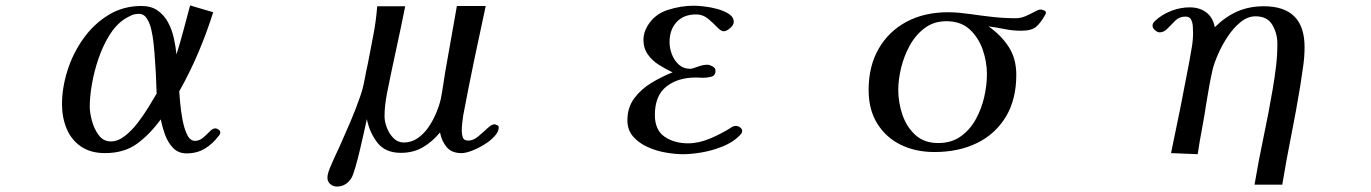

<svg xmlns="http://www.w3.org/2000/svg" viewBox="-20 -565 5040 706"><path d="M556 -221Q555 -259 553 -296.5Q551 -334 548 -371Q547 -384 544.5 -407.5Q542 -431 536.5 -455.5Q531 -480 520 -497Q509 -514 491 -514Q475 -514 463 -508.5Q451 -503 438 -495Q406 -474 382 -435Q358 -396 342 -349Q326 -302 318 -255.5Q310 -209 310 -173Q310 -151 318 -121Q326 -91 343 -68Q360 -45 388 -45Q413 -45 438.5 -64.5Q464 -84 486.5 -113.5Q509 -143 527 -172.5Q545 -202 556 -221ZM790 -78Q790 -71 783 -64Q761 -35 732.5 -18Q704 -1 666 -1Q635 -1 615.5 -22Q596 -43 586 -72Q576 -101 571 -126Q532 -72 484.5 -37Q437 -2 366 -2Q313 -2 277.5 -26.5Q242 -51 225 -92Q208 -133 208 -182Q208 -242 228 -305.5Q248 -369 286.5 -423Q325 -477 379 -510Q433 -543 500 -543Q536 -543 559.5 -526.5Q583 -510 597.5 -483.5Q612 -457 619 -425.5Q626 -394 629 -365Q643 -410 655 -455Q667 -500 679 -545L764 -520Q740 -444 709 -371Q678 -298 639 -229Q640 -216 642.5 -187Q645 -158 651 -125.5Q657 -93 668 -70Q679 -47 697 -47Q713 -47 726.5 -58.5Q740 -70 751 -81.5Q762 -93 772 -93Q777 -93 783.5 -88.5Q790 -84 790 -78Z M1814 -97Q1814 -81 1798.5 -64Q1783 -47 1760 -33Q1737 -19 1714.5 -10.5Q1692 -2 1677 -2Q1641 -2 1622.5 -24Q1604 -46 1598 -78Q1570 -44 1535 -23.5Q1500 -3 1454 -3Q1397 -3 1368 -40Q1339 -77 1329 -127Q1326 -113 1319 -81.5Q1312 -50 1303.5 -14Q1295 22 1286.5 51Q1278 80 1272 90Q1252 121 1219 121Q1205 121 1194.5 112Q1184 103 1184 88Q1184 75 1193 53Q1202 31 1212.5 8.5Q1223 -14 1229 -27Q1249 -72 1269 -118.5Q1289 -165 1305 -212Q1315 -241 1320.5 -271.5Q1326 -302 1333 -333Q1343 -385 1353 -437Q1363 -489 1367 -542H1470Q1454 -462 1436.5 -382Q1419 -302 1403 -222Q1399 -201 1396.5 -180Q1394 -159 1394 -137Q1394 -118 1402.5 -95.5Q1411 -73 1427 -57Q1443 -41 1465 -41Q1493 -41 1516 -57Q1539 -73 1556 -98Q1573 -123 1584.5 -151Q1596 -179 1601 -202Q1606 -227 1609.5 -251.5Q1613 -276 1617 -300L1660 -543H1766Q1744 -442 1723 -341Q1702 -240 1683 -139Q1681 -125 1679.5 -111Q1678 -97 1678 -83Q1678 -70 1682 -59Q1686 -48 1702 -48Q1720 -48 1738 -63Q1756 -78 1772 -93Q1788 -108 1798 -108Q1801 -108 1807.5 -105Q1814 -102 1814 -97Z M2709 -84Q2709 -78 2706 -74Q2703 -70 2698 -65Q2675 -42 2638.5 -27Q2602 -12 2563 -5Q2524 2 2491 2Q2463 2 2428 -4Q2393 -10 2361 -24.5Q2329 -39 2308 -63Q2287 -87 2287 -123Q2287 -170 2312.5 -204Q2338 -238 2376.5 -261Q2415 -284 2453 -299Q2428 -311 2403 -326.5Q2378 -342 2362 -365Q2346 -388 2346 -419Q2346 -433 2350 -445.5Q2354 -458 2361 -470Q2387 -513 2435.5 -528.5Q2484 -544 2531 -544Q2544 -544 2568 -541.5Q2592 -539 2617.5 -532Q2643 -525 2660.5 -513.5Q2678 -502 2678 -484Q2678 -473 2664.5 -461.5Q2651 -450 2641 -450Q2631 -450 2616.5 -465.5Q2602 -481 2583 -496.5Q2564 -512 2540 -512Q2494 -512 2468 -484Q2442 -456 2442 -410Q2442 -388 2450.5 -365.5Q2459 -343 2476 -327.5Q2493 -312 2518 -312Q2525 -312 2545 -319.5Q2565 -327 2581 -327Q2589 -327 2600 -321Q2611 -315 2611 -305Q2611 -287 2596 -283Q2581 -279 2567 -279Q2560 -279 2553 -279.5Q2546 -280 2539 -280Q2472 -280 2430 -246.5Q2388 -213 2388 -142Q2388 -87 2423.5 -62.5Q2459 -38 2510 -38Q2550 -38 2592 -56Q2634 -74 2667 -95Q2669 -97 2673 -99Q2679 -102 2687 -102Q2694 -102 2701.5 -96.5Q2709 -91 2709 -84Z M3609 -292Q3609 -338 3593.5 -382.5Q3578 -427 3545.5 -457Q3513 -487 3460 -487Q3414 -487 3380.5 -462Q3347 -437 3325.5 -398Q3304 -359 3293.5 -315.5Q3283 -272 3283 -234Q3283 -189 3298 -144Q3313 -99 3345.5 -69Q3378 -39 3430 -39Q3478 -39 3512 -63Q3546 -87 3567.5 -125.5Q3589 -164 3599 -208Q3609 -252 3609 -292ZM3826 -518Q3826 -516 3824 -512Q3807 -481 3790 -466.5Q3773 -452 3735 -452Q3704 -452 3674.5 -458Q3645 -464 3615 -468Q3662 -435 3689.5 -392Q3717 -349 3717 -290Q3717 -199 3678.5 -135.5Q3640 -72 3572.5 -39Q3505 -6 3416 -6Q3346 -6 3291.5 -33Q3237 -60 3205.5 -111Q3174 -162 3174 -234Q3174 -322 3211 -386Q3248 -450 3313.5 -485Q3379 -520 3466 -520Q3487 -520 3508 -518Q3529 -516 3550 -513Q3591 -507 3632 -502.5Q3673 -498 3714 -498Q3734 -498 3752 -506Q3770 -514 3784.5 -522Q3799 -530 3806 -530Q3811 -530 3818.5 -527Q3826 -524 3826 -518Z M4777 -392Q4777 -355 4771.5 -319Q4766 -283 4761 -248Q4746 -157 4728 -67Q4710 23 4695 114H4593Q4608 25 4626.5 -62.5Q4645 -150 4660 -238Q4667 -279 4672 -320.5Q4677 -362 4677 -404Q4677 -442 4658.5 -473.5Q4640 -505 4597 -505Q4568 -505 4542 -484Q4516 -463 4495 -431.5Q4474 -400 4459.5 -367Q4445 -334 4439 -310Q4432 -279 4426.5 -248.5Q4421 -218 4416 -187Q4409 -140 4400 -92.5Q4391 -45 4384 2L4286 -2Q4321 -167 4352 -332Q4357 -361 4362 -389Q4367 -417 4367 -445Q4367 -456 4366 -469.5Q4365 -483 4359.5 -493.5Q4354 -504 4339 -504Q4317 -504 4302 -489.5Q4287 -475 4273.5 -460.5Q4260 -446 4244 -446Q4236 -446 4227 -454Q4218 -462 4218 -470Q4218 -476 4220 -479.5Q4222 -483 4226 -487Q4251 -511 4285.5 -524.5Q4320 -538 4354 -538Q4391 -538 4415.5 -519.5Q4440 -501 4447 -465Q4485 -503 4529 -522.5Q4573 -542 4627 -542Q4777 -542 4777 -392Z"/></svg>

Font: Kaisei Opti Medium
Style: Regular
Weight: 500
Designer: Font-Kai, 金井和夫
Foundry: KAZUO KANAI
Version: Version 5.003